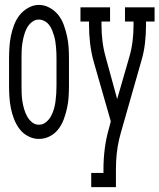

<svg xmlns="http://www.w3.org/2000/svg" viewBox="-20 -560 652 785"><path d="M139 8Q116 8 95 -3Q74 -14 60 -32.5Q46 -51 37.5 -73Q29 -95 24.5 -117.5Q20 -140 18.5 -163.5Q17 -187 17 -210V-320Q17 -343 18.5 -366.5Q20 -390 24.5 -412.5Q29 -435 37.5 -457.5Q46 -480 60 -498Q74 -516 95.5 -528Q117 -540 139 -540Q162 -540 183.5 -528Q205 -516 219 -498Q233 -480 241 -457.5Q249 -435 254 -412.5Q259 -390 260.5 -366.5Q262 -343 262 -320V-210Q262 -187 260.5 -163.5Q259 -140 254 -117.5Q249 -95 241 -73Q233 -51 219 -32.5Q205 -14 184 -3Q163 8 139 8ZM139 -50Q155 -50 168 -60.5Q181 -71 188.5 -85Q196 -99 200.5 -114.5Q205 -130 207 -146Q209 -162 210 -178Q211 -194 211 -210V-320Q211 -332 210.5 -344Q210 -356 209 -368Q208 -380 206 -392Q204 -404 200.5 -415.5Q197 -427 192.5 -438Q188 -449 180 -459Q172 -469 161 -474.5Q150 -480 138 -480Q123 -480 110 -469.5Q97 -459 89.5 -444.5Q82 -430 78 -414.5Q74 -399 71.5 -383.5Q69 -368 68.5 -352Q68 -336 68 -320V-210Q68 -194 68.5 -178Q69 -162 71.5 -146Q74 -130 78.5 -114.5Q83 -99 90.5 -85Q98 -71 110.5 -60.5Q123 -50 139 -50ZM353 205V147H403V131Q403 89 408.5 46.5Q414 4 426 -37L433 -64L363 -308Q353 -344 348.5 -381.5Q344 -419 344 -457V-472H309V-530H430V-472H395V-457Q395 -424 399 -391.5Q403 -359 412 -327L459 -155L509 -328Q518 -359 522 -391.5Q526 -424 526 -457V-472H491V-530H612V-472H577V-457Q577 -419 572.5 -381.5Q568 -344 557 -308L474 -17Q472 -10 470.5 -3.5Q469 3 467 10Q460 40 457 70.5Q454 101 454 131V205Z"/></svg>

Font: Iosevka Curly Slab LtEx
Style: Regular
Weight: 300
Width: 7
Monospace: yes
Designer: Belleve Invis
Foundry: Belleve Invis
Version: Version 11.1.0; ttfautohint (v1.8.3)